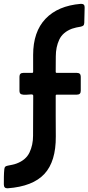

<svg xmlns="http://www.w3.org/2000/svg" viewBox="-52 -824 467 1014"><path d="M123 -444.8V-533.7Q123 -656.2 188.5 -724.9Q253.9 -793.5 374.5 -803.7H377Q396 -803.7 395 -783.7L393.1 -703.1Q392.6 -692.9 387.9 -689Q383.3 -685.1 374 -683.1Q361.8 -681.2 350.6 -678.7Q339.4 -676.3 328.1 -672.4Q279.3 -653.8 261 -614.7Q242.7 -575.7 242.7 -526.4Q242.7 -505.9 242.4 -485.6Q242.2 -465.3 242.2 -444.8Q242.2 -439 248 -439H354.5Q374.5 -439 374.5 -418.9V-344.2Q374.5 -324.2 354.5 -324.2H248Q242.2 -324.2 242.2 -318.4Q242.2 -265.1 242.2 -211.4Q242.2 -157.7 242.7 -104Q243.7 28.8 182.4 94.7Q121.1 160.6 -11.2 170.4H-13.7Q-31.7 170.4 -31.7 149.9Q-31.7 130.4 -31.5 109.9Q-31.2 89.4 -29.3 70.3Q-28.3 60.1 -24.4 56.4Q-20.5 52.7 -10.7 50.8Q1.5 48.3 12.7 46.1Q23.9 43.9 35.6 39.6Q85 21 103.8 -18.6Q122.6 -58.1 122.6 -107.4Q122.6 -160.2 123 -212.9Q123.5 -265.6 123.5 -318.4Q123.5 -325.7 112.5 -325.4Q101.6 -325.2 87.2 -323.7Q72.8 -322.3 61.8 -325.7Q50.8 -329.1 50.8 -344.2V-418.9Q50.8 -439 70.8 -439H117.2Q123 -439 123 -444.8Z"/></svg>

Font: Belanosima
Style: Regular
Weight: 400
Designer: The DocRepair Project, Santiago Orozco
Foundry: Google
Version: Version 2.000